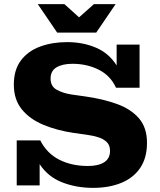

<svg xmlns="http://www.w3.org/2000/svg" viewBox="-20 -898 774 930"><path d="M257 -740 163 -878H292L363 -814L435 -878H540L446 -740ZM61 0V-218H175Q207 -155 267 -124.5Q327 -94 406 -94Q456 -94 484.5 -112Q513 -130 513 -168Q513 -194 497.5 -209.5Q482 -225 456.5 -233Q431 -241 402 -245L338 -254Q256 -266 190 -293.5Q124 -321 85.5 -368.5Q47 -416 47 -488Q47 -560 81.5 -605.5Q116 -651 174.5 -672.5Q233 -694 305 -694Q382 -694 445 -667Q508 -640 545 -581V-682H656V-473H542Q515 -532 458 -560.5Q401 -589 331 -589Q283 -589 254 -572Q225 -555 225 -517Q225 -479 256 -462.5Q287 -446 328 -440L392 -431Q478 -419 546 -394.5Q614 -370 653 -325Q692 -280 692 -206Q692 -133 659 -84.5Q626 -36 567 -12Q508 12 431 12Q349 12 280.5 -15Q212 -42 172 -103V0Z"/></svg>

Font: Montagu Slab 16pt
Style: Bold
Weight: 700
Designer: Florian Karsten
Foundry: Florian Karsten
Version: Version 1.000; ttfautohint (v1.8.3)